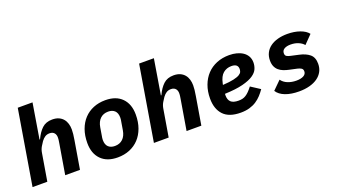

<svg xmlns="http://www.w3.org/2000/svg" viewBox="-64 -1256 3128 1784"><g transform="rotate(-20 1500.0 -364.0)"><path d="M148 -740H294L237 -393H242Q271 -456 309.5 -492Q348 -528 410 -528Q448 -528 474.5 -516Q501 -504 518 -483.5Q535 -463 543 -436Q551 -409 551 -379Q551 -357 548.5 -334Q546 -311 540 -275L494 0H348L397 -293Q399 -307 401.5 -321.5Q404 -336 404 -355Q404 -365 401 -376Q398 -387 391 -396Q384 -405 372.5 -410.5Q361 -416 344 -416Q318 -416 299 -404Q280 -392 263 -369Q252 -354 236.5 -327.5Q221 -301 216 -269L171 0H25Z M865 12Q759 12 701 -47.5Q643 -107 643 -210Q643 -284 664.5 -343Q686 -402 724.5 -443Q763 -484 816.5 -506Q870 -528 935 -528Q1041 -528 1099 -468.5Q1157 -409 1157 -306Q1157 -232 1135.5 -173Q1114 -114 1075.5 -73Q1037 -32 983.5 -10Q930 12 865 12ZM876 -97Q924 -97 954.5 -126Q985 -155 994 -209L1007 -287Q1009 -296 1010.5 -307.5Q1012 -319 1012 -328Q1012 -374 988.5 -396.5Q965 -419 924 -419Q876 -419 845.5 -390Q815 -361 806 -307L793 -229Q791 -220 789.5 -208.5Q788 -197 788 -188Q788 -142 811.5 -119.5Q835 -97 876 -97Z M1348 -740H1494L1437 -393H1442Q1471 -456 1509.5 -492Q1548 -528 1610 -528Q1648 -528 1674.5 -516Q1701 -504 1718 -483.5Q1735 -463 1743 -436Q1751 -409 1751 -379Q1751 -357 1748.5 -334Q1746 -311 1740 -275L1694 0H1548L1597 -293Q1599 -307 1601.5 -321.5Q1604 -336 1604 -355Q1604 -365 1601 -376Q1598 -387 1591 -396Q1584 -405 1572.5 -410.5Q1561 -416 1544 -416Q1518 -416 1499 -404Q1480 -392 1463 -369Q1452 -354 1436.5 -327.5Q1421 -301 1416 -269L1371 0H1225Z M2081 12Q1966 12 1911 -46.5Q1856 -105 1856 -208Q1856 -280 1878 -339Q1900 -398 1939.5 -440Q1979 -482 2035 -505Q2091 -528 2160 -528Q2199 -528 2233.5 -519Q2268 -510 2294 -492.5Q2320 -475 2335 -448.5Q2350 -422 2350 -386Q2350 -355 2337 -324Q2324 -293 2286.5 -267.5Q2249 -242 2180.5 -224.5Q2112 -207 2002 -203Q2001 -197 2001 -193.5Q2001 -190 2001 -186Q2001 -144 2024 -122Q2047 -100 2100 -100Q2121 -100 2138.5 -104Q2156 -108 2172.5 -118.5Q2189 -129 2205.5 -145.5Q2222 -162 2242 -188L2333 -129Q2313 -100 2289.5 -74.5Q2266 -49 2236 -29.5Q2206 -10 2168 1Q2130 12 2081 12ZM2145 -425Q2097 -425 2063 -396.5Q2029 -368 2015 -301L2012 -287Q2081 -291 2120.5 -300Q2160 -309 2179.5 -321Q2199 -333 2204 -347Q2209 -361 2209 -373Q2209 -425 2145 -425Z M2658 12Q2580 12 2523.5 -9.5Q2467 -31 2441 -72L2523 -153Q2545 -122 2583.5 -106.5Q2622 -91 2668 -91Q2713 -91 2739.5 -105.5Q2766 -120 2766 -148Q2766 -169 2751 -178.5Q2736 -188 2713 -193L2639 -209Q2610 -215 2584.5 -225Q2559 -235 2540 -251.5Q2521 -268 2510.5 -292Q2500 -316 2500 -350Q2500 -393 2517.5 -426.5Q2535 -460 2566.5 -482.5Q2598 -505 2641 -516.5Q2684 -528 2734 -528Q2803 -528 2858 -508.5Q2913 -489 2939 -455L2859 -373Q2842 -395 2808 -410Q2774 -425 2730 -425Q2691 -425 2667.5 -411Q2644 -397 2644 -369Q2644 -348 2657.5 -339.5Q2671 -331 2695 -326L2772 -309Q2837 -295 2874 -264Q2911 -233 2911 -170Q2911 -127 2893 -93.5Q2875 -60 2842 -36.5Q2809 -13 2762.5 -0.5Q2716 12 2658 12Z"/></g></svg>

Font: IBM Plex Mono
Style: Bold Italic
Weight: 700
Italic angle: -9°
Monospace: yes
Designer: Mike Abbink, Paul van der Laan, Pieter van Rosmalen
Foundry: Bold Monday
Version: Version 2.3